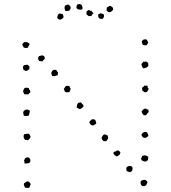

<svg xmlns="http://www.w3.org/2000/svg" viewBox="-20 -920 845 949"><path d="M685.5 -698.2Q680.7 -711.9 680.7 -713.9Q680.7 -717.8 683.6 -719.2Q686.5 -720.7 689.5 -724.6Q697.3 -726.6 705.1 -724.6Q707 -720.7 709 -717.3Q710.9 -713.9 712.9 -709Q710.9 -706.1 709 -703.1Q707 -700.2 705.1 -697.3Q699.2 -695.3 695.3 -696.3Q691.4 -697.3 685.5 -698.2ZM127 -703.1Q123 -693.4 121.1 -691.9Q119.1 -690.4 119.1 -685.5Q114.3 -682.6 109.9 -682.6Q105.5 -682.6 97.7 -684.6Q93.8 -693.4 92.3 -694.8Q90.8 -696.3 89.8 -700.2Q92.8 -706.1 95.2 -707.5Q97.7 -709 99.6 -711.9Q109.4 -710.9 110.4 -711.9Q111.3 -712.9 113.3 -711.9Q118.2 -710.9 120.1 -708Q122.1 -705.1 127 -703.1ZM199.2 -641.6Q199.2 -637.7 200.7 -635.7Q202.1 -633.8 201.2 -630.9Q200.2 -626 195.8 -623.5Q191.4 -621.1 189.5 -616.2Q184.6 -618.2 173.8 -618.2Q163.1 -631.8 172.9 -642.6Q178.7 -643.6 183.6 -645.5Q188.5 -647.5 194.3 -644.5ZM688.5 -616.2Q690.4 -614.3 695.3 -614.7Q700.2 -615.2 702.1 -616.2Q705.1 -614.3 707.5 -612.3Q710 -610.4 712.9 -608.4Q711.9 -604.5 712.9 -602.1Q713.9 -599.6 712.9 -594.7Q710 -588.9 704.1 -586.4Q698.2 -584 690.4 -582Q686.5 -583 685.5 -585.9Q684.6 -588.9 681.6 -590.8Q681.6 -594.7 680.2 -597.7Q678.7 -600.6 678.7 -603.5Q684.6 -610.4 686.5 -612.3ZM126 -591.8Q126 -586.9 125 -585Q124 -583 126 -580.1Q122.1 -576.2 118.2 -572.8Q114.3 -569.3 107.4 -569.3Q103.5 -570.3 101.6 -572.3Q99.6 -574.2 95.7 -575.2Q95.7 -579.1 94.7 -580.6Q93.8 -582 92.8 -586.9Q96.7 -593.8 96.7 -595.2Q96.7 -596.7 97.7 -597.7Q107.4 -598.6 110.4 -599.6Q113.3 -600.6 116.2 -599.6Q119.1 -596.7 121.6 -595.2Q124 -593.8 126 -591.8ZM237.3 -544.9Q235.4 -553.7 234.4 -554.2Q233.4 -554.7 233.4 -556.6Q233.4 -561.5 235.8 -564.9Q238.3 -568.4 241.2 -573.2Q251 -576.2 253.4 -575.2Q255.9 -574.2 258.8 -573.2Q260.7 -570.3 262.2 -567.4Q263.7 -564.5 266.6 -561.5Q265.6 -553.7 265.6 -551.8Q265.6 -549.8 263.7 -547.9Q252.9 -544.9 250.5 -543.9Q248 -543 247.1 -543ZM710 -495.1Q708 -489.3 710.4 -486.8Q712.9 -484.4 714.8 -481.4Q711.9 -472.7 708.5 -468.3Q705.1 -463.9 700.2 -463.9Q695.3 -462.9 691.4 -466.8Q687.5 -470.7 682.6 -473.6Q683.6 -477.5 682.6 -480.5Q681.6 -483.4 683.6 -488.3Q688.5 -489.3 689.5 -491.7Q690.4 -494.1 692.4 -496.1Q696.3 -498 698.7 -496.6Q701.2 -495.1 706.1 -497.1ZM129.9 -462.9Q122.1 -459 121.1 -454.1Q116.2 -453.1 112.3 -453.6Q108.4 -454.1 100.6 -454.1Q94.7 -463.9 95.2 -465.8Q95.7 -467.8 92.8 -466.8Q95.7 -471.7 97.2 -477.5Q98.6 -483.4 103.5 -485.4Q108.4 -487.3 112.3 -486.3Q116.2 -485.4 121.1 -485.4Q123 -483.4 123.5 -479.5Q124 -475.6 127.9 -474.6Q128.9 -471.7 129.4 -469.2Q129.9 -466.8 129.9 -462.9ZM294.9 -478.5Q296.9 -483.4 299.8 -486.8Q302.7 -490.2 304.7 -494.1Q312.5 -497.1 316.4 -495.6Q320.3 -494.1 324.2 -493.2Q324.2 -489.3 325.7 -486.8Q327.1 -484.4 329.1 -482.4Q327.1 -470.7 325.2 -468.8Q323.2 -466.8 321.3 -463.9Q311.5 -464.8 311.5 -463.9Q311.5 -462.9 309.6 -462.9Q302.7 -464.8 299.8 -468.8Q297.9 -470.7 298.3 -473.6Q298.8 -476.6 294.9 -478.5ZM392.6 -396.5Q393.6 -392.6 390.1 -390.6Q386.7 -388.7 384.8 -386.7Q377 -377.9 370.1 -382.3Q363.3 -386.7 358.4 -388.7Q358.4 -390.6 359.9 -394.5Q361.3 -398.4 361.3 -402.3Q362.3 -406.2 363.8 -407.7Q365.2 -409.2 367.2 -412.1Q376 -413.1 377.4 -413.6Q378.9 -414.1 379.9 -414.1Q387.7 -404.3 390.1 -402.8Q392.6 -401.4 392.6 -396.5ZM714.8 -377.9Q711.9 -376 713.9 -372.6Q715.8 -369.1 714.8 -366.2Q703.1 -354.5 702.1 -350.6Q690.4 -348.6 686 -355Q681.6 -361.3 679.7 -370.1Q689.5 -379.9 691.4 -381.8Q693.4 -383.8 701.2 -382.8Q705.1 -381.8 707.5 -379.4Q710 -377 714.8 -377.9ZM127.9 -372.1Q125 -353.5 121.1 -347.7Q114.3 -346.7 107.4 -346.7Q100.6 -346.7 96.7 -349.6Q96.7 -355.5 95.2 -359.9Q93.8 -364.3 95.7 -368.2Q97.7 -373 104 -376.5Q110.4 -379.9 118.2 -377.9Q121.1 -377 123.5 -375Q126 -373 127.9 -372.1ZM513.7 -249Q511.7 -244.1 513.7 -241.7Q515.6 -239.3 513.7 -234.4Q512.7 -232.4 509.8 -228Q506.8 -223.6 504.9 -222.7Q502 -220.7 499 -222.2Q496.1 -223.6 493.2 -221.7Q484.4 -229.5 483.4 -232.9Q482.4 -236.3 482.4 -240.2Q487.3 -250 490.2 -252.4Q493.2 -254.9 498 -255.9Q508.8 -252.9 509.8 -251Q510.7 -249 513.7 -249ZM713.9 -249Q711.9 -245.1 708.5 -244.1Q705.1 -243.2 703.1 -239.3Q691.4 -238.3 689.5 -239.7Q687.5 -241.2 684.6 -243.2Q678.7 -252 678.7 -252.9Q682.6 -261.7 687.5 -264.6Q692.4 -267.6 696.3 -268.6Q704.1 -267.6 704.6 -266.1Q705.1 -264.6 707 -265.6Q709 -260.7 710.9 -257.3Q712.9 -253.9 713.9 -249ZM456.1 -310.5Q454.1 -306.6 450.7 -305.7Q447.3 -304.7 445.3 -300.8Q433.6 -299.8 431.6 -301.8Q429.7 -303.7 427.7 -304.7Q422.9 -313.5 421.9 -313.5Q420.9 -313.5 420.9 -315.4Q425.8 -324.2 430.2 -327.1Q434.6 -330.1 439.5 -331.1Q446.3 -330.1 447.3 -328.6Q448.2 -327.1 450.2 -328.1Q452.1 -324.2 453.6 -320.3Q455.1 -316.4 456.1 -310.5ZM124 -257.8Q127.9 -250 130.9 -247.1Q130.9 -239.3 127 -235.4Q123 -231.4 118.2 -226.6Q113.3 -226.6 111.8 -228.5Q110.4 -230.5 105.5 -227.5Q97.7 -236.3 98.1 -237.3Q98.6 -238.3 97.7 -239.3Q95.7 -250 97.7 -252Q99.6 -253.9 99.6 -256.8Q107.4 -257.8 112.3 -258.8Q117.2 -259.8 124 -257.8ZM575.2 -168Q573.2 -162.1 573.2 -157.2Q568.4 -155.3 566.4 -151.9Q564.5 -148.4 558.6 -147.5Q554.7 -147.5 552.7 -149.4Q550.8 -151.4 546.9 -152.3Q544.9 -156.2 539.1 -164.1Q542 -166 543.5 -168.5Q544.9 -170.9 549.8 -170.9Q562.5 -179.7 567.4 -174.8Q572.3 -169.9 575.2 -168ZM711.9 -144.5Q713.9 -139.6 712.4 -136.2Q710.9 -132.8 711.9 -128.9Q707 -127 704.1 -123.5Q701.2 -120.1 693.4 -122.1Q682.6 -125 680.7 -128.4Q678.7 -131.8 677.7 -132.8Q676.8 -137.7 679.2 -140.6Q681.6 -143.6 682.6 -150.4Q685.5 -148.4 688 -150.4Q690.4 -152.3 694.3 -152.3Q706.1 -150.4 708 -148.4Q710 -146.5 711.9 -144.5ZM100.6 -113.3Q101.6 -122.1 100.6 -122.6Q99.6 -123 98.6 -125Q100.6 -129.9 102.1 -134.3Q103.5 -138.7 108.4 -140.6Q110.4 -141.6 116.2 -142.1Q122.1 -142.6 124 -140.6Q129.9 -132.8 129.9 -129.4Q129.9 -126 129.9 -121.1Q124 -113.3 123 -113.8Q122.1 -114.3 121.1 -113.3Q109.4 -112.3 106.9 -111.8Q104.5 -111.3 100.6 -113.3ZM634.8 -92.8Q635.7 -85 634.8 -82.5Q633.8 -80.1 632.8 -74.2Q628.9 -74.2 627 -71.3Q625 -68.4 620.1 -69.3Q610.4 -73.2 609.4 -73.2Q608.4 -73.2 606.4 -74.2Q601.6 -88.9 607.4 -94.7Q616.2 -100.6 621.6 -100.1Q627 -99.6 628.9 -98.6ZM703.1 -4.9Q698.2 -2.9 695.8 -1Q693.4 1 688.5 0Q679.7 0 675.8 -9.8Q674.8 -11.7 674.8 -15.6Q674.8 -19.5 674.8 -21.5Q676.8 -27.3 683.6 -29.3Q687.5 -31.2 691.4 -30.8Q695.3 -30.3 699.2 -31.2Q701.2 -27.3 704.1 -26.4Q707 -25.4 708 -21.5Q709 -16.6 706.5 -13.2Q704.1 -9.8 703.1 -4.9ZM125 7.8Q114.3 9.8 111.3 8.3Q108.4 6.8 103.5 7.8Q95.7 -8.8 98.6 -12.7Q100.6 -15.6 103 -16.6Q105.5 -17.6 110.4 -21.5Q118.2 -26.4 126 -18.6Q132.8 -9.8 131.8 -9.3Q130.9 -8.8 130.9 -7.8ZM382.8 -896.5Q384.8 -891.6 387.2 -886.2Q389.6 -880.9 386.7 -874Q380.9 -872.1 376 -872.1Q366.2 -873 362.8 -875.5Q359.4 -877.9 357.4 -881.8Q358.4 -895.5 363.3 -898.4L374 -900.4ZM523.4 -891.6Q533.2 -887.7 537.1 -882.8Q537.1 -880.9 538.6 -877.4Q540 -874 539.1 -871.1Q529.3 -861.3 525.4 -860.4Q521.5 -859.4 514.6 -860.4Q512.7 -862.3 510.7 -864.3Q508.8 -866.2 506.8 -868.2Q507.8 -873 507.8 -882.8Q517.6 -887.7 523.4 -891.6ZM320.3 -896.5Q327.1 -889.6 329.1 -885.7Q330.1 -878.9 327.6 -875.5Q325.2 -872.1 323.2 -868.2Q311.5 -863.3 301.8 -867.2Q297.9 -881.8 299.3 -885.7Q300.8 -889.6 302.7 -893.6Q307.6 -893.6 310.5 -896Q313.5 -898.4 320.3 -896.5ZM443.4 -854.5Q437.5 -852.5 435.5 -848.1Q433.6 -843.8 430.7 -839.8Q428.7 -841.8 425.3 -840.8Q421.9 -839.8 417 -840.8Q415 -843.8 412.1 -845.2Q409.2 -846.7 407.2 -850.6Q406.2 -853.5 407.7 -856.4Q409.2 -859.4 407.2 -862.3Q410.2 -866.2 413.1 -867.2Q416 -868.2 418 -871.1Q422.9 -870.1 424.3 -867.7Q425.8 -865.2 430.7 -867.2Q438.5 -857.4 439.9 -856.9Q441.4 -856.4 443.4 -854.5ZM491.2 -850.6Q495.1 -845.7 493.7 -837.9Q492.2 -830.1 487.3 -827.1Q484.4 -826.2 477.5 -827.1Q470.7 -828.1 468.8 -831.1Q465.8 -834 465.8 -838.4Q465.8 -842.8 464.8 -847.7Q473.6 -853.5 474.1 -853.5Q474.6 -853.5 474.6 -854.5Q485.4 -852.5 491.2 -850.6ZM289.1 -851.6Q291 -847.7 293 -842.8Q294.9 -837.9 293 -832Q280.3 -820.3 272.5 -823.7Q264.6 -827.1 262.7 -834Q264.6 -841.8 266.1 -845.7Q267.6 -849.6 274.4 -853.5Q279.3 -852.5 281.7 -851.6Q284.2 -850.6 289.1 -851.6Z"/></svg>

Font: Codystar
Style: Light
Weight: 300
Version: Version 1.000